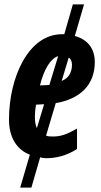

<svg xmlns="http://www.w3.org/2000/svg" viewBox="-20 -710 462 875"><path d="M116 -5 72 145H123L163 7C170 9 180 11 190 11C235 11 283 0 331 -31V-124C283 -97 257 -87 215 -88C205 -88 196 -89 190 -92L234 -240C345 -259 412 -323 412 -427C412 -488 380 -530 321 -546L363 -690H312L273 -554H262C110 -554 21 -358 21 -165C21 -84 56 -28 116 -5ZM165 -321 162 -320C180 -395 212 -445 245 -454L205 -323C193 -322 179 -321 165 -321ZM261 -341 293 -447C303 -443 308 -428 308 -416C308 -384 296 -355 261 -341ZM148 -126C142 -139 139 -156 139 -178C139 -196 141 -215 144 -233L181 -235Z"/></svg>

Font: Noto Sans ExtraCondensed
Style: Bold Italic
Weight: 700
Width: 2
Italic angle: -12°
Designer: Monotype Design Team
Foundry: Monotype Imaging Inc.
Version: Version 2.013